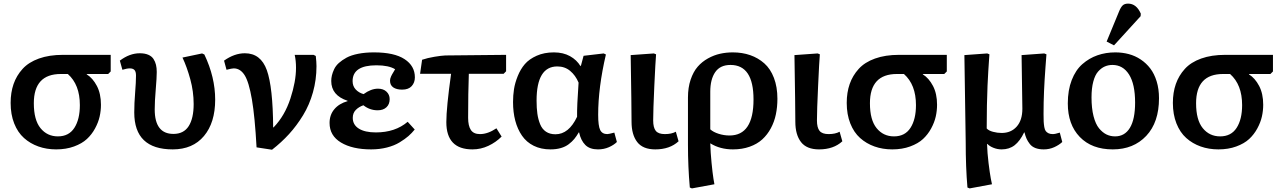

<svg xmlns="http://www.w3.org/2000/svg" viewBox="-20 -816 7126 1067"><path d="M292 14.2Q238.8 14.2 193.4 -2Q147.9 -18.1 113.3 -49.1Q78.6 -80.1 58.8 -130.1Q39.1 -180.2 39.1 -244.1Q39.1 -301.8 55.4 -348.9Q71.8 -396 105.5 -433.1Q139.2 -470.2 196.3 -490.7Q253.4 -511.2 330.1 -511.2H595.2V-418.9L581.1 -404.8H461.9V-402.8Q495.6 -381.8 518.3 -338.6Q541 -295.4 541 -233.9Q541 -200.7 533.7 -168.2Q526.4 -135.7 508.3 -102.3Q490.2 -68.8 462.9 -43.5Q435.5 -18.1 391.4 -2Q347.2 14.2 292 14.2ZM301.8 -58.1Q362.8 -58.1 393.3 -105.5Q423.8 -152.8 423.8 -231.9Q423.8 -345.7 356.9 -404.8H317.9Q168 -404.8 168 -242.2Q168 -149.4 205.1 -103.8Q242.2 -58.1 301.8 -58.1Z M939.9 14.2Q726.1 14.2 726.1 -190.9Q726.1 -241.7 731 -301.3Q735.8 -360.8 735.8 -396Q735.8 -418 727.3 -427Q718.8 -436 701.2 -436Q685.5 -436 660.2 -428.2L646 -479Q700.2 -520 756.8 -520Q784.7 -520 804 -511.7Q823.2 -503.4 833 -488.3Q842.8 -473.1 846.9 -455.8Q851.1 -438.5 851.1 -416Q851.1 -384.8 845.5 -318.8Q839.8 -252.9 839.8 -208Q839.8 -71.8 943.8 -71.8Q1001 -71.8 1028.6 -115Q1056.2 -158.2 1056.2 -237.8Q1056.2 -307.6 1037.4 -376Q1018.6 -444.3 994.1 -496.1L1103 -519L1115.7 -513.2Q1175.8 -387.2 1175.8 -262.2Q1175.8 -134.3 1113.5 -60.1Q1051.3 14.2 939.9 14.2Z M1491.7 16.1 1405.8 2.9Q1396.5 -167 1379.9 -263.7Q1363.3 -360.4 1339.4 -398.2Q1315.4 -436 1278.8 -436Q1269 -436 1238.8 -428.2L1225.1 -479Q1282.7 -520 1340.8 -520Q1429.2 -520 1462.9 -426Q1496.6 -332 1498 -106.9L1502 -109.9Q1562.5 -172.9 1593.8 -268.1Q1625 -363.3 1625 -439Q1625 -478.5 1617.7 -511.2H1722.7L1734.9 -504.9Q1738.8 -470.7 1738.8 -448.2Q1738.8 -373 1719.2 -303.2Q1699.7 -233.4 1664.3 -175.5Q1628.9 -117.7 1586.4 -71Q1543.9 -24.4 1491.7 16.1Z M2042.5 14.2Q1938.5 14.2 1875 -23.9Q1811.5 -62 1811.5 -132.8Q1811.5 -177.7 1838.1 -209.2Q1864.7 -240.7 1911.6 -253.9V-255.9Q1820.8 -285.6 1820.8 -366.2Q1820.8 -381.3 1824.5 -397Q1828.1 -412.6 1836.9 -431.4Q1845.7 -450.2 1863.3 -466.1Q1880.9 -481.9 1906 -495.6Q1931.2 -509.3 1970.5 -517.1Q2009.8 -524.9 2058.6 -524.9Q2170.9 -524.9 2228.3 -487.3Q2285.6 -449.7 2285.6 -386.2Q2285.6 -356.9 2267.8 -337.4Q2250 -317.9 2214.8 -317.9Q2183.6 -317.9 2165.5 -330.3Q2147.5 -342.8 2147.5 -367.2Q2147.5 -373 2148.7 -378.4Q2149.9 -383.8 2153.3 -391.4Q2156.7 -398.9 2158.9 -402.6Q2161.1 -406.2 2167.5 -417Q2173.8 -427.7 2175.8 -431.2Q2140.6 -453.1 2071.8 -453.1Q1939.5 -453.1 1939.5 -365.2Q1939.5 -337.4 1956.8 -318.8Q1974.1 -300.3 2000.5 -293Q2042 -323.2 2080.6 -323.2Q2110.4 -323.2 2127.9 -306.6Q2145.5 -290 2145.5 -265.1Q2145.5 -236.8 2127.7 -220Q2109.9 -203.1 2078.6 -203.1Q2034.7 -203.1 1999.5 -231Q1974.1 -222.2 1957.3 -205.1Q1940.4 -188 1940.4 -161.1Q1940.4 -122.6 1974.1 -101.3Q2007.8 -80.1 2068.8 -80.1Q2176.3 -80.1 2245.6 -139.2L2284.7 -96.2Q2269 -76.7 2249.8 -59.8Q2230.5 -43 2200.9 -24.9Q2171.4 -6.8 2130.4 3.7Q2089.4 14.2 2042.5 14.2Z M2605.5 14.2Q2460.4 14.2 2460.4 -137.2Q2460.4 -217.3 2486.8 -405.8H2314.5L2325.7 -483.9Q2356 -494.1 2394.3 -500.5Q2432.6 -506.8 2454.6 -507.8L2792.5 -511.2V-419.9L2778.8 -405.8H2585.4Q2581.5 -297.9 2581.5 -161.1Q2581.5 -116.7 2596.7 -93.8Q2611.8 -70.8 2647.5 -70.8Q2690.9 -70.8 2738.8 -103L2767.6 -57.1Q2736.3 -25.4 2694.1 -5.6Q2651.9 14.2 2605.5 14.2Z M3039.1 14.2Q2986.3 14.2 2946 -5.9Q2905.8 -25.9 2880.9 -62Q2856 -98.1 2843.5 -145.3Q2831.1 -192.4 2831.1 -249Q2831.1 -285.6 2836.4 -320.3Q2841.8 -355 2857.2 -393.3Q2872.6 -431.6 2896.7 -459.7Q2920.9 -487.8 2962.6 -506.3Q3004.4 -524.9 3058.1 -524.9Q3109.9 -524.9 3147.7 -503.9Q3185.5 -482.9 3206.1 -448.2L3209 -453.1L3223.1 -505.9L3335 -519L3347.2 -513.2Q3304.2 -329.1 3304.2 -178.2Q3304.2 -116.2 3315.4 -93.5Q3326.7 -70.8 3355 -70.8Q3362.3 -70.8 3394 -79.1L3408.2 -26.9Q3391.6 -10.3 3363.8 2Q3335.9 14.2 3303.2 14.2Q3257.3 14.2 3232.7 -10.5Q3208 -35.2 3198.2 -80.1H3196.3Q3184.1 -59.1 3171.6 -43.9Q3159.2 -28.8 3140.6 -14.6Q3122.1 -0.5 3096.7 6.8Q3071.3 14.2 3039.1 14.2ZM3066.9 -69.8Q3141.1 -69.8 3187 -167Q3186 -225.1 3195.3 -356.9Q3178.2 -397.5 3148.4 -422.1Q3118.7 -446.8 3077.1 -446.8Q2961.9 -446.8 2961.9 -256.8Q2961.9 -215.3 2966.3 -184.1Q2970.7 -152.8 2981.7 -125.7Q2992.7 -98.6 3014.2 -84.2Q3035.6 -69.8 3066.9 -69.8Z M3621.6 14.2Q3552.7 14.2 3521.2 -26.6Q3489.7 -67.4 3489.7 -139.2Q3489.7 -214.4 3484.9 -509.8L3613.8 -519L3626 -514.2Q3622.6 -474.6 3616.2 -337.9Q3609.9 -201.2 3609.9 -147Q3609.9 -106.9 3624.3 -88.9Q3638.7 -70.8 3674.8 -70.8Q3711.9 -70.8 3735.8 -84L3751 -30.8Q3702.1 14.2 3621.6 14.2Z M3825.2 231 3813.5 226.1Q3803.2 110.8 3803.2 -12.2V-273.9Q3803.2 -329.6 3818.1 -373.5Q3833 -417.5 3857.2 -445.3Q3881.3 -473.1 3914.6 -491.5Q3947.8 -509.8 3981.7 -517.3Q4015.6 -524.9 4052.2 -524.9Q4105 -524.9 4149.2 -509.5Q4193.4 -494.1 4227.5 -463.9Q4261.7 -433.6 4281 -383.1Q4300.3 -332.5 4300.3 -267.1Q4300.3 -221.2 4291.7 -180.2Q4283.2 -139.2 4263.9 -103.3Q4244.6 -67.4 4216.3 -41.5Q4188 -15.6 4146.2 -0.7Q4104.5 14.2 4053.2 14.2Q3981.9 14.2 3928.2 -19H3927.2Q3928.7 32.2 3934.3 88.9Q3939.9 145.5 3944.8 176.8L3950.2 208ZM4034.2 -63Q4167.5 -63 4167.5 -263.2Q4167.5 -455.1 4039.6 -455.1Q3982.4 -455.1 3954.8 -415.3Q3927.2 -375.5 3927.2 -306.2V-97.2Q3943.8 -82 3973.6 -72.5Q4003.4 -63 4034.2 -63Z M4531.7 14.2Q4462.9 14.2 4431.4 -26.6Q4399.9 -67.4 4399.9 -139.2Q4399.9 -214.4 4395 -509.8L4523.9 -519L4536.1 -514.2Q4532.7 -474.6 4526.4 -337.9Q4520 -201.2 4520 -147Q4520 -106.9 4534.4 -88.9Q4548.8 -70.8 4585 -70.8Q4622.1 -70.8 4646 -84L4661.1 -30.8Q4612.3 14.2 4531.7 14.2Z M4938.5 14.2Q4885.3 14.2 4839.8 -2Q4794.4 -18.1 4759.8 -49.1Q4725.1 -80.1 4705.3 -130.1Q4685.5 -180.2 4685.5 -244.1Q4685.5 -301.8 4701.9 -348.9Q4718.3 -396 4752 -433.1Q4785.6 -470.2 4842.8 -490.7Q4899.9 -511.2 4976.6 -511.2H5241.7V-418.9L5227.5 -404.8H5108.4V-402.8Q5142.1 -381.8 5164.8 -338.6Q5187.5 -295.4 5187.5 -233.9Q5187.5 -200.7 5180.2 -168.2Q5172.9 -135.7 5154.8 -102.3Q5136.7 -68.8 5109.4 -43.5Q5082 -18.1 5037.8 -2Q4993.7 14.2 4938.5 14.2ZM4948.2 -58.1Q5009.3 -58.1 5039.8 -105.5Q5070.3 -152.8 5070.3 -231.9Q5070.3 -345.7 5003.4 -404.8H4964.4Q4814.5 -404.8 4814.5 -242.2Q4814.5 -149.4 4851.6 -103.8Q4888.7 -58.1 4948.2 -58.1Z M5368.7 231 5356.4 226.1Q5346.7 115.7 5346.7 -26.9L5339.4 -509.8L5466.3 -519L5478.5 -514.2Q5478.5 -512.7 5476.3 -482.9Q5474.1 -453.1 5472.2 -420.9Q5470.2 -388.7 5468 -340.3Q5465.8 -292 5464.6 -230Q5463.4 -168 5463.4 -102.1Q5474.6 -89.8 5498.5 -83.5Q5522.5 -77.1 5546.4 -77.1Q5598.6 -77.1 5630.1 -112.5Q5661.6 -147.9 5661.6 -211.9L5657.2 -509.8L5783.2 -519L5795.4 -514.2L5790 -442.4Q5784.7 -371.1 5782 -309.6Q5779.3 -248 5779.3 -183.1Q5779.3 -156.2 5780 -140.9Q5780.8 -125.5 5783.4 -110.1Q5786.1 -94.7 5791.7 -87.4Q5797.4 -80.1 5806.9 -75.4Q5816.4 -70.8 5830.6 -70.8Q5843.8 -70.8 5869.6 -79.1L5883.3 -26.9Q5865.7 -10.3 5838.6 2Q5811.5 14.2 5780.3 14.2Q5753.4 14.2 5733.9 6.6Q5714.4 -1 5702.9 -15.9Q5691.4 -30.8 5685.1 -44.9Q5678.7 -59.1 5673.3 -80.1H5671.4Q5648.4 -32.2 5618.7 -9Q5588.9 14.2 5546.4 14.2Q5522.9 14.2 5501 5.4Q5479 -3.4 5467.3 -16.1H5465.3Q5466.8 33.7 5473.6 89.6Q5480.5 145.5 5486.3 176.8L5492.7 208Z M6170.9 -564 6129.9 -585 6199.2 -752.9Q6208.5 -775.9 6219 -785.9Q6229.5 -795.9 6249 -795.9Q6295.4 -795.9 6319.8 -740.2L6318.8 -726.1ZM6164.1 14.2Q6047.4 14.2 5980.7 -54.9Q5914.1 -124 5914.1 -241.2Q5914.1 -314.9 5935.8 -370.8Q5957.5 -426.8 5995.1 -459.7Q6032.7 -492.7 6078.9 -508.8Q6125 -524.9 6178.2 -524.9Q6217.3 -524.9 6252.9 -515.4Q6288.6 -505.9 6319.3 -485.4Q6350.1 -464.8 6372.6 -435.3Q6395 -405.8 6408 -363.5Q6420.9 -321.3 6420.9 -270Q6420.9 -136.2 6350.1 -61Q6279.3 14.2 6164.1 14.2ZM6176.8 -58.1Q6230.5 -58.1 6259.3 -105.7Q6288.1 -153.3 6288.1 -246.1Q6288.1 -348.6 6254.4 -401.9Q6220.7 -455.1 6162.1 -455.1Q6139.2 -455.1 6119.6 -446.5Q6100.1 -438 6082.8 -418.7Q6065.4 -399.4 6055.7 -362.5Q6045.9 -325.7 6045.9 -274.9Q6045.9 -214.4 6057.1 -170.4Q6068.4 -126.5 6087.6 -103Q6106.9 -79.6 6128.9 -68.8Q6150.9 -58.1 6176.8 -58.1Z M6751 14.2Q6697.8 14.2 6652.3 -2Q6606.9 -18.1 6572.3 -49.1Q6537.6 -80.1 6517.8 -130.1Q6498 -180.2 6498 -244.1Q6498 -301.8 6514.4 -348.9Q6530.8 -396 6564.5 -433.1Q6598.1 -470.2 6655.3 -490.7Q6712.4 -511.2 6789.1 -511.2H7054.2V-418.9L7040 -404.8H6920.9V-402.8Q6954.6 -381.8 6977.3 -338.6Q7000 -295.4 7000 -233.9Q7000 -200.7 6992.7 -168.2Q6985.4 -135.7 6967.3 -102.3Q6949.2 -68.8 6921.9 -43.5Q6894.5 -18.1 6850.3 -2Q6806.2 14.2 6751 14.2ZM6760.7 -58.1Q6821.8 -58.1 6852.3 -105.5Q6882.8 -152.8 6882.8 -231.9Q6882.8 -345.7 6815.9 -404.8H6776.9Q6627 -404.8 6627 -242.2Q6627 -149.4 6664.1 -103.8Q6701.2 -58.1 6760.7 -58.1Z"/></svg>

Font: Literata Book SemiBold
Style: Regular
Weight: 600
Designer: Latin by Veronika Burian and Jose Scaglione. Greek by Irene Vlachou. Cyrillic by Vera Evstafieva
Foundry: TypeTogether
Version: Version 2.003;PS 002.003;hotconv 1.0.88;makeotf.lib2.5.64775